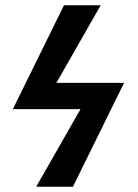

<svg xmlns="http://www.w3.org/2000/svg" viewBox="-20 -712 525 732"><path d="M258 0 453 -396H195L364 -692H224L29 -296H287L118 0Z"/></svg>

Font: XITS
Style: Bold
Weight: 700
Designer: MicroPress Inc., with final additions and corrections provided by Coen Hoffman, Elsevier (retired)
Version: Version 1.302